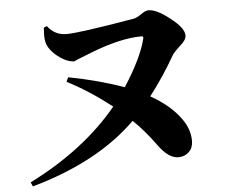

<svg xmlns="http://www.w3.org/2000/svg" viewBox="-54 -816 1108 916"><g transform="rotate(-5 500.0 -357.5)"><path d="M200 -719Q234 -673 291 -673Q352 -673 615 -718Q632 -721 654 -737Q675 -752 689 -752Q728 -752 790 -703Q855 -653 855 -617Q855 -596 828 -573Q794 -542 786 -528Q730 -430 662 -342Q758 -288 806 -219Q842 -169 842 -113Q842 -81 822 -61Q801 -41 771 -41Q724 -41 677 -106Q622 -182 568 -233Q385 -52 67 37L58 17Q323 -116 482 -309Q370 -396 270 -446L280 -467Q426 -439 545 -396Q632 -531 653 -620Q656 -631 646 -631Q544 -631 399 -574Q310 -540 318 -540Q280 -540 237 -574Q195 -607 186 -645Q181 -668 185 -713Z"/></g></svg>

Font: Source Han Serif CN Heavy
Style: Regular
Weight: 900
Designer: Ryoko NISHIZUKA  (kana & ideographs); Frank Grießhammer (Latin, Greek & Cyrillic); Wenlong ZHANG  (bopomofo); Sandoll Co
Foundry: Adobe Systems Incorporated
Version: Version 1.000;PS 1;hotconv 16.6.53;makeotf.lib2.5.65590